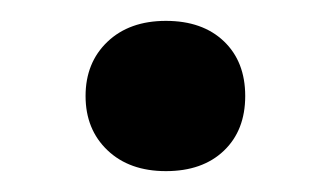

<svg xmlns="http://www.w3.org/2000/svg" viewBox="-20 -378 318 184"><path d="M194.5 -233.5Q174 -214 139 -214Q104 -214 83 -234Q62 -254 62 -286Q62 -318 83 -338Q104 -358 139 -358Q174 -358 194.5 -338.5Q215 -319 215 -286Q215 -253 194.5 -233.5Z"/></svg>

Font: Gantari
Style: Bold
Weight: 700
Designer: Anugrah Pasau
Foundry: Lafontype
Version: Version 1.000